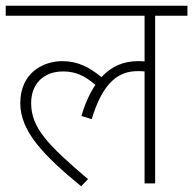

<svg xmlns="http://www.w3.org/2000/svg" viewBox="-20 -642 676 672"><path d="M0 -587H486V-427C479 -428 471 -428 463 -428C414 -428 371 -411 335 -372C294 -406 253 -428 198 -428C131 -428 51 -387 51 -281C51 -181 134 -97 264 10L288 -15C147 -135 89 -195 89 -281C89 -346 130 -392 201 -392C246 -392 277 -376 314 -345C295 -317 278 -281 265 -236L301 -225C341 -358 398 -393 461 -393C471 -393 479 -393 486 -392V0H523V-587H636V-622H0Z"/></svg>

Font: Noto Sans ExtraLight
Style: Italic
Weight: 200
Italic angle: -12°
Designer: Monotype Design Team
Foundry: Monotype Imaging Inc.
Version: Version 2.013